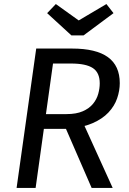

<svg xmlns="http://www.w3.org/2000/svg" viewBox="-20 -929 639 949"><path d="M159 -689H336Q455 -689 513.5 -646.5Q572 -604 572 -518Q572 -481 559 -443Q546 -405 516 -373Q486 -341 436 -319.5Q386 -298 312 -292H182L192 -365H308Q357 -365 389 -379Q421 -393 439.5 -415.5Q458 -438 465.5 -465Q473 -492 473 -517Q473 -570 439 -592.5Q405 -615 331 -615H242L156 0H62ZM300 -306 393 -317 537 0H433ZM369 -828 506 -909 541 -864 393 -754H333L213 -864L256 -909Z"/></svg>

Font: Fira Sans Variable
Style: Italic
Weight: 397
Italic angle: -8°
Designer: Carrois Corporate & Edenspiekermann AG
Foundry: Carrois Corporate GbR & Edenspiekermann AG
Version: Version 4.202